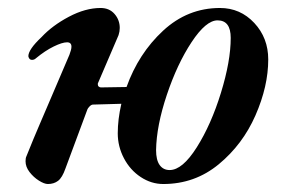

<svg xmlns="http://www.w3.org/2000/svg" viewBox="-20 -447 705 481"><path d="M652 -298Q652 -231 620 -158Q588 -85 528 -35.5Q468 14 389 14Q359 14 332.5 -3.5Q306 -21 290.5 -50.5Q275 -80 275 -113Q275 -148 284 -187L213 -185Q209 -185 204.5 -180.5Q200 -176 199 -173L144 -25Q136 -2 125.5 6Q115 14 100 14Q91 14 77.5 5.5Q64 -3 54 -16Q44 -29 44 -43Q44 -51 46 -55Q64 -100 80 -137Q96 -174 107 -200L154 -310Q159 -323 159 -330Q159 -341 148 -341Q136 -341 114.5 -330.5Q93 -320 70 -301Q66 -297 60 -297Q53 -297 51 -306Q51 -323 84 -354Q111 -383 152.5 -405Q194 -427 232 -427Q254 -427 267 -412Q280 -397 280 -377Q280 -368 277 -359L226 -240Q225 -239 225 -236Q225 -232 227.5 -230Q230 -228 233 -228L295 -229H297Q327 -313 388.5 -370Q450 -427 531 -427Q582 -427 617 -389.5Q652 -352 652 -298ZM525 -396Q496 -396 460 -341.5Q424 -287 398 -209.5Q372 -132 371 -71Q371 -46 380 -33.5Q389 -21 405 -21Q437 -21 473 -78Q509 -135 533.5 -214.5Q558 -294 558 -352Q558 -396 525 -396Z"/></svg>

Font: EB Garamond SemiBold
Style: Italic
Weight: 600
Italic angle: -17.2°
Designer: Georg Duffner and Octavio Pardo
Foundry: Georg Duffner
Version: Version 1.000